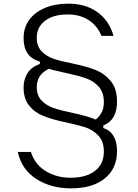

<svg xmlns="http://www.w3.org/2000/svg" viewBox="-20 -793 754 1050"><path d="M77 38H149Q170 105 229 142Q288 179 366 179Q451 179 499.5 141.5Q548 104 548 36Q548 -21 516.5 -53Q485 -85 443 -98Q401 -111 317 -129Q254 -143 210 -162Q166 -181 137.5 -218Q109 -255 109 -315Q109 -359 130.5 -393Q152 -427 198 -443V-456Q109 -481 109 -584Q109 -642 140 -684.5Q171 -727 226.5 -750Q282 -773 354 -773Q447 -773 511.5 -727.5Q576 -682 601 -597H535Q511 -654 463.5 -684Q416 -714 350 -714Q272 -714 226.5 -679.5Q181 -645 181 -587Q181 -540 207.5 -512.5Q234 -485 273.5 -471.5Q313 -458 376 -446Q452 -430 501 -411Q550 -392 585 -350.5Q620 -309 620 -237Q620 -136 545 -107V-93Q620 -68 620 34Q620 128 553.5 182.5Q487 237 368 237Q259 237 179 186Q99 135 77 38ZM548 -234Q548 -288 520 -319Q492 -350 451 -364.5Q410 -379 340 -394L318 -399L298 -404Q269 -409 248 -417Q181 -386 181 -317Q181 -271 207 -243.5Q233 -216 272.5 -202.5Q312 -189 375 -176Q460 -158 504 -139Q526 -158 537 -180.5Q548 -203 548 -234Z"/></svg>

Font: Open Sauce Sans Light
Style: Regular
Weight: 300
Designer: Alfredo Marco Pradil
Foundry: Creative Sauce Fz LLC
Version: Version 1.477